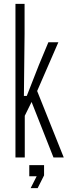

<svg xmlns="http://www.w3.org/2000/svg" viewBox="-20 -820 356 1000"><path d="M60.5 0V-800H108V-643.5L104.5 -320.5H119.5L182 -480L232 -600H284L173.5 -346L312 0H258.5L144.5 -289L109 -217V0ZM139.5 160 171 98H132.5V40H209.5V93.5L176 160Z"/></svg>

Font: Big Shoulders Text ExtraLight
Style: Regular
Weight: 250
Version: Version 2.002